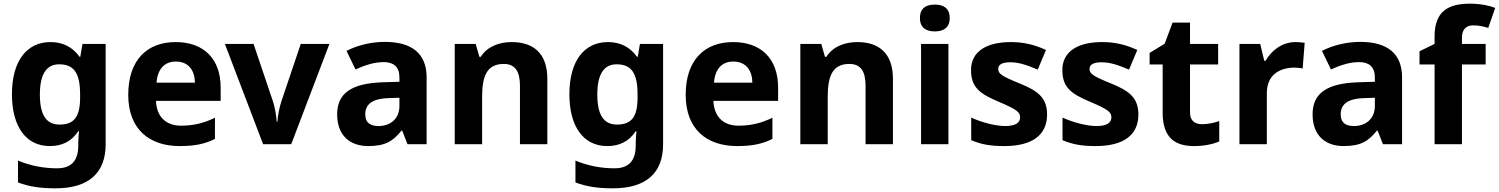

<svg xmlns="http://www.w3.org/2000/svg" viewBox="-20 -785 8158 1045"><path d="M255 -556C124 -556 45 -451 45 -272C45 -95 122 10 251 10C316 10 369 -14 406 -71H410C408 -52 406 -26 406 -4V7C406 90 368 131 291 131C216 131 145 117 78 89V208C141 232 205 240 282 240C462 240 555 157 555 1V-546H429L417 -476H413C375 -529 322 -556 255 -556ZM302 -435C382 -435 416 -388 416 -271V-253C416 -145 380 -107 304 -107C231 -107 197 -161 197 -270C197 -380 232 -435 302 -435Z M936 -556C782 -556 678 -460 678 -269C678 -80 794 10 958 10C1042 10 1096 -2 1150 -29V-144C1089 -115 1035 -101 965 -101C881 -101 832 -152 829 -236H1181V-308C1181 -467 1087 -556 936 -556ZM937 -450C1007 -450 1040 -401 1041 -335H832C838 -414 879 -450 937 -450Z M1412 0H1565L1773 -546H1617L1512 -235C1500 -198 1492 -157 1490 -123H1486C1484 -155 1477 -198 1465 -235L1360 -546H1204Z M2075 -557C1998 -557 1924 -538 1866 -508L1915 -407C1966 -430 2016 -447 2069 -447C2122 -447 2154 -421 2154 -364V-340L2059 -337C1896 -331 1815 -279 1815 -163C1815 -45 1887 10 1984 10C2075 10 2118 -15 2165 -74H2169L2198 0H2302V-364C2302 -494 2221 -557 2075 -557ZM2096 -251 2154 -253V-208C2154 -138 2104 -99 2040 -99C1997 -99 1968 -116 1968 -162C1968 -214 2000 -248 2096 -251Z M2765 -556C2697 -556 2632 -532 2597 -476H2589L2569 -546H2455V0H2604V-257C2604 -373 2631 -437 2722 -437C2783 -437 2810 -397 2810 -319V0H2959V-356C2959 -496 2882 -556 2765 -556Z M3289 -556C3158 -556 3079 -451 3079 -272C3079 -95 3156 10 3285 10C3350 10 3403 -14 3440 -71H3444C3442 -52 3440 -26 3440 -4V7C3440 90 3402 131 3325 131C3250 131 3179 117 3112 89V208C3175 232 3239 240 3316 240C3496 240 3589 157 3589 1V-546H3463L3451 -476H3447C3409 -529 3356 -556 3289 -556ZM3336 -435C3416 -435 3450 -388 3450 -271V-253C3450 -145 3414 -107 3338 -107C3265 -107 3231 -161 3231 -270C3231 -380 3266 -435 3336 -435Z M3970 -556C3816 -556 3712 -460 3712 -269C3712 -80 3828 10 3992 10C4076 10 4130 -2 4184 -29V-144C4123 -115 4069 -101 3999 -101C3915 -101 3866 -152 3863 -236H4215V-308C4215 -467 4121 -556 3970 -556ZM3971 -450C4041 -450 4074 -401 4075 -335H3866C3872 -414 3913 -450 3971 -450Z M4646 -556C4578 -556 4513 -532 4478 -476H4470L4450 -546H4336V0H4485V-257C4485 -373 4512 -437 4603 -437C4664 -437 4691 -397 4691 -319V0H4840V-356C4840 -496 4763 -556 4646 -556Z M5068 -760C5023 -760 4987 -743 4987 -687C4987 -632 5023 -614 5068 -614C5112 -614 5149 -632 5149 -687C5149 -743 5112 -760 5068 -760ZM5142 -546H4993V0H5142Z M5679 -162C5679 -259 5620 -294 5527 -332C5431 -371 5413 -384 5413 -410C5413 -434 5435 -446 5479 -446C5528 -446 5574 -429 5628 -406L5673 -513C5608 -543 5549 -556 5481 -556C5350 -556 5265 -505 5265 -404C5265 -311 5311 -275 5414 -232C5520 -187 5532 -173 5532 -146C5532 -118 5509 -99 5451 -99C5399 -99 5325 -118 5266 -145V-22C5321 1 5370 10 5446 10C5600 10 5679 -51 5679 -162Z M6176 -162C6176 -259 6117 -294 6024 -332C5928 -371 5910 -384 5910 -410C5910 -434 5932 -446 5976 -446C6025 -446 6071 -429 6125 -406L6170 -513C6105 -543 6046 -556 5978 -556C5847 -556 5762 -505 5762 -404C5762 -311 5808 -275 5911 -232C6017 -187 6029 -173 6029 -146C6029 -118 6006 -99 5948 -99C5896 -99 5822 -118 5763 -145V-22C5818 1 5867 10 5943 10C6097 10 6176 -51 6176 -162Z M6522 -109C6483 -109 6457 -129 6457 -171V-434H6610V-546H6457V-662H6362L6319 -547L6237 -497V-434H6308V-171C6308 -30 6381 10 6479 10C6535 10 6584 -1 6616 -15V-126C6585 -116 6555 -109 6522 -109Z M7031 -556C6958 -556 6900 -510 6868 -454H6861L6839 -546H6726V0H6875V-278C6875 -381 6949 -417 7026 -417C7039 -417 7060 -415 7070 -412L7081 -552C7069 -554 7046 -556 7031 -556Z M7384 -557C7307 -557 7233 -538 7175 -508L7224 -407C7275 -430 7325 -447 7378 -447C7431 -447 7463 -421 7463 -364V-340L7368 -337C7205 -331 7124 -279 7124 -163C7124 -45 7196 10 7293 10C7384 10 7427 -15 7474 -74H7478L7507 0H7611V-364C7611 -494 7530 -557 7384 -557ZM7405 -251 7463 -253V-208C7463 -138 7413 -99 7349 -99C7306 -99 7277 -116 7277 -162C7277 -214 7309 -248 7405 -251Z M8066 -434V-546H7937V-580C7937 -619 7955 -647 7997 -647C8031 -647 8057 -640 8080 -633L8118 -742C8088 -754 8039 -765 7981 -765C7863 -765 7788 -725 7788 -586V-546L7706 -506V-434H7788V0H7937V-434Z"/></svg>

Font: Noto Sans Javanese
Style: Bold
Weight: 700
Designer: Monotype Design Team
Foundry: Monotype Imaging Inc.
Version: Version 2.005